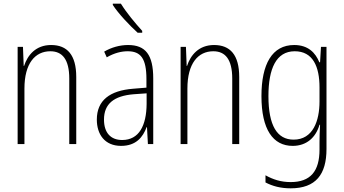

<svg xmlns="http://www.w3.org/2000/svg" viewBox="-20 -877 1872 1045"><path d="M258 -632C175 -632 130 -577 111 -518H109L105 -622H76V-93H113V-395C113 -532 171 -598 254 -598C319 -598 357 -554 357 -449V-93H395V-458C395 -578 346 -632 258 -632Z M638 -857H594V-850C625 -802 686 -738 729 -699H754V-709C715 -752 669 -807 638 -857ZM677 -632C632 -632 586 -619 547 -596L561 -565C603 -589 641 -598 675 -598C746 -598 777 -559 777 -446V-400L704 -394C578 -384 507 -331 507 -226C507 -147 549 -83 639 -83C721 -83 758 -131 778 -185H780L785 -93H814V-450C814 -579 772 -632 677 -632ZM707 -364 778 -369V-311C777 -194 737 -115 645 -115C582 -115 546 -155 546 -226C546 -312 600 -355 707 -364Z M1145 -632C1062 -632 1017 -577 998 -518H996L992 -622H963V-93H1000V-395C1000 -532 1058 -598 1141 -598C1206 -598 1244 -554 1244 -449V-93H1282V-458C1282 -578 1233 -632 1145 -632Z M1581 -632C1461 -632 1403 -528 1403 -354C1403 -172 1466 -83 1573 -83C1649 -83 1699 -129 1719 -198H1722C1720 -160 1719 -134 1719 -103V-63C1719 56 1669 114 1562 114C1509 114 1466 100 1425 77V116C1463 136 1507 148 1562 148C1699 148 1757 72 1757 -66V-622H1727L1722 -538H1718C1697 -590 1657 -632 1581 -632ZM1584 -598C1683 -598 1719 -515 1719 -401V-325C1719 -220 1684 -117 1578 -117C1488 -117 1441 -194 1441 -354C1441 -503 1483 -598 1584 -598Z"/></svg>

Font: Noto Sans Telugu UI Condensed ExtraLight
Style: Regular
Weight: 200
Width: 3
Designer: Jelle Bosma - Monotype Design Team
Foundry: Monotype Imaging Inc.
Version: Version 2.005